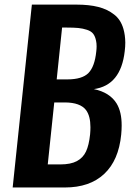

<svg xmlns="http://www.w3.org/2000/svg" viewBox="-20 -830 592 850"><path d="M36.1 0 121.1 -809.6H318.4Q374.5 -809.6 415 -799.3Q455.6 -789.1 485.4 -765.6Q514.6 -743.2 526.4 -702.1Q534.2 -675.3 534.7 -641.6Q534.7 -623.5 532.2 -603.5Q515.1 -452.1 395.5 -435.5Q465.8 -420.9 496.1 -372.1Q519 -334.5 518.6 -273.9Q518.6 -255.4 516.6 -234.4Q505.4 -120.1 441.4 -60.1Q377.4 0 267.1 0ZM191.4 -102.1H247.1Q293 -102.1 320.3 -116.7Q347.7 -131.3 360.8 -159.4Q374 -187.5 378.9 -235.4Q380.4 -252 380.4 -266.6Q380.4 -316.4 360.8 -342.8Q335.4 -376 267.6 -376.5H220.2ZM231 -478.5H277.8Q343.8 -478.5 371.6 -506.8Q399.4 -535.2 406.2 -602.1Q407.7 -614.3 407.7 -624.5Q407.7 -638.7 405.3 -649.4Q401.4 -668.9 392.6 -680.4Q383.8 -691.9 365.2 -698Q346.7 -704.1 326.7 -706.1Q306.6 -708 274.9 -708H254.9Z"/></svg>

Font: Oswald
Style: Medium
Weight: 500
Designer: Vernon Adams
Foundry: Vernon Adams
Version: 3.0; ttfautohint (v0.94.23-7a4d-dirty) -l 8 -r 50 -G 150 -x 